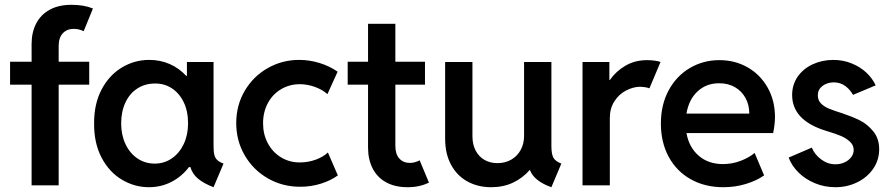

<svg xmlns="http://www.w3.org/2000/svg" viewBox="-20 -782 3762 810"><path d="M22.5 -521.5H113.3V-596.7Q113.3 -645.5 132.6 -682.9Q151.9 -720.2 189.7 -741Q227.5 -761.7 281.2 -761.7Q335 -761.7 372.1 -746.1L333 -650.4Q313 -660.2 291 -660.2Q262.2 -660.2 244.9 -641.6Q227.5 -623 227.5 -587.9V-521.5H356.4V-424.8H227.5V0H113.3V-424.8H22.5Z M783.2 -77.1H777.3Q746.1 -36.6 702.6 -14.4Q659.2 7.8 608.4 7.8Q547.4 7.8 493.9 -24.2Q440.4 -56.2 408.4 -117.2Q376.5 -178.2 377 -260.7Q376.5 -343.3 408.4 -404.1Q440.4 -464.8 493.9 -497.1Q547.4 -529.3 609.4 -529.3Q655.8 -529.3 695.6 -512Q735.4 -494.6 765.6 -461.9H768.6V-520.5H880.9V-167Q880.9 -142.6 884.3 -128.9Q887.7 -115.2 896.5 -106.9Q905.3 -98.6 922.9 -91.8L880.9 7.8Q840.3 -7.8 815.9 -27.8Q791.5 -47.9 783.2 -77.1ZM773.4 -261.7Q773.4 -313 754.9 -351.1Q736.3 -389.2 704.6 -409.7Q672.9 -430.2 633.8 -429.7Q592.3 -429.7 559.8 -408.9Q527.3 -388.2 509.3 -349.9Q491.2 -311.5 491.2 -261.7Q491.2 -212.9 509.3 -174.3Q527.3 -135.7 559.6 -113.8Q591.8 -91.8 632.8 -91.8Q672.9 -91.8 704.8 -113.8Q736.8 -135.7 755.1 -174.3Q773.4 -212.9 773.4 -261.7Z M976.6 -262.7Q976.6 -337.9 1012.5 -398.9Q1048.3 -460 1109.4 -494.6Q1170.4 -529.3 1242.2 -529.3Q1286.1 -529.3 1328.6 -516.1Q1371.1 -502.9 1404.3 -479.5L1361.3 -384.8Q1340.3 -403.8 1308.6 -415.3Q1276.9 -426.8 1245.1 -426.8Q1201.2 -426.8 1165.5 -405.5Q1129.9 -384.3 1109.9 -346.7Q1089.8 -309.1 1089.8 -261.7Q1089.8 -215.3 1109.9 -177.7Q1129.9 -140.1 1165.3 -118.4Q1200.7 -96.7 1245.1 -96.7Q1280.3 -96.7 1312.5 -108.6Q1344.7 -120.6 1363.3 -138.7L1405.3 -42Q1376 -20.5 1334.2 -7.3Q1292.5 5.9 1246.1 5.9Q1171.9 5.9 1110.1 -29.5Q1048.3 -64.9 1012.5 -126.5Q976.6 -188 976.6 -262.7Z M1532.7 -159.2V-424.8H1446.8V-521.5H1532.7V-681.6H1647.9V-521.5H1772.9V-424.8H1647.9V-167Q1647.9 -131.3 1664.8 -113Q1681.6 -94.7 1709.5 -94.7Q1729 -94.7 1750.5 -105.5L1789.6 -11.7Q1750.5 7.8 1699.7 7.8Q1646 7.8 1608.4 -13.2Q1570.8 -34.2 1551.8 -72Q1532.7 -109.9 1532.7 -159.2Z M1857.9 -197.3V-520.5H1973.1V-208Q1973.1 -171.4 1987.3 -145.5Q2001.5 -119.6 2025.1 -106.7Q2048.8 -93.8 2078.6 -93.8Q2111.3 -93.8 2137 -108.6Q2162.6 -123.5 2176.8 -149.7Q2190.9 -175.8 2190.9 -208V-520.5H2306.2V-163.1Q2306.6 -130.9 2314.9 -116.2Q2323.2 -101.6 2348.1 -91.8L2306.2 7.8Q2270 -4.9 2247.1 -23.2Q2224.1 -41.5 2215.8 -64.5H2214.4Q2185.1 -30.8 2144.3 -11.5Q2103.5 7.8 2052.2 7.8Q1996.1 7.8 1952.1 -16.4Q1908.2 -40.5 1883.1 -86.7Q1857.9 -132.8 1857.9 -197.3Z M2437.5 -520.5H2550.8V-444.3H2552.7Q2578.6 -481.4 2618.7 -504.9Q2658.7 -528.3 2710 -528.3Q2727.5 -528.3 2743.7 -525.9Q2759.8 -523.4 2766.6 -520.5L2719.7 -409.2Q2715.8 -411.6 2704.3 -413.6Q2692.9 -415.5 2679.7 -416Q2650.9 -415.5 2621.1 -400.1Q2591.3 -384.8 2572 -354.7Q2552.7 -324.7 2552.7 -284.2V0H2437.5Z M2768.1 -260.7Q2768.1 -340.3 2801 -401.1Q2834 -461.9 2890.4 -495.1Q2946.8 -528.3 3015.1 -528.3Q3080.6 -528.3 3133.8 -498Q3187 -467.8 3218.3 -412.8Q3249.5 -357.9 3249.5 -287.1Q3249 -255.9 3241.7 -220.7H2876Q2886.7 -160.6 2927.5 -125.2Q2968.3 -89.8 3029.8 -89.8Q3068.8 -89.8 3104.2 -103.3Q3139.6 -116.7 3163.6 -136.7L3203.6 -42Q3171.4 -19.5 3126.5 -5.9Q3081.5 7.8 3031.7 7.8Q2953.6 7.8 2893.8 -25.9Q2834 -59.6 2801 -120.6Q2768.1 -181.6 2768.1 -260.7ZM3141.1 -302.7Q3141.1 -339.4 3125.2 -368.4Q3109.4 -397.5 3080.8 -414.1Q3052.2 -430.7 3015.1 -430.7Q2960 -431.2 2922.9 -396.5Q2885.7 -361.8 2876 -302.7Z M3307.1 -117.2 3404.8 -159.2Q3416.5 -130.4 3444.1 -109.6Q3471.7 -88.9 3504.4 -88.9Q3524.9 -88.9 3542.7 -96.9Q3560.5 -105 3571 -118.9Q3581.5 -132.8 3581.5 -149.4Q3581.5 -169.9 3565.2 -184.8Q3548.8 -199.7 3527.6 -208.5Q3506.3 -217.3 3476.1 -226.6L3463.4 -230.5Q3322.3 -274.4 3321.8 -380.9Q3321.8 -424.8 3345.2 -458.5Q3368.7 -492.2 3408 -510.5Q3447.3 -528.8 3494.6 -529.3Q3536.6 -529.3 3572.8 -514.6Q3608.9 -500 3634.8 -475.8Q3660.6 -451.7 3674.3 -421.9L3578.6 -381.8Q3566.4 -403.8 3546.4 -418.9Q3526.4 -434.1 3497.6 -434.6Q3468.8 -434.1 3449.5 -419.2Q3430.2 -404.3 3430.2 -379.9Q3430.2 -358.9 3443.6 -345.5Q3457 -332 3477.1 -323.7Q3497.1 -315.4 3534.7 -303.7Q3575.2 -290 3606.9 -274.4Q3638.7 -258.8 3663.8 -228.3Q3689 -197.8 3689 -152.3Q3689 -106.4 3663.6 -69.8Q3638.2 -33.2 3595.9 -12.7Q3553.7 7.8 3504.4 7.8Q3458.5 7.8 3418 -9Q3377.4 -25.9 3348.6 -54.4Q3319.8 -83 3307.1 -117.2Z"/></svg>

Font: Reddit Sans Strawberry SemiBold
Style: Regular
Weight: 600
Designer: Stephen Hutchings
Foundry: Reddit
Version: Version 1.013